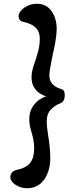

<svg xmlns="http://www.w3.org/2000/svg" viewBox="-20 -797 443 1023"><path d="M126 206Q90 206 62.5 187.5Q35 169 35 145Q35 135 42.5 124Q50 113 66 109Q120 98 141 70.5Q162 43 162 -6Q162 -30 158 -51.5Q154 -73 148 -92Q143 -109 139.5 -125.5Q136 -142 136 -160Q136 -199 152 -225Q168 -251 189.5 -265.5Q211 -280 227 -284Q212 -287 193.5 -298.5Q175 -310 161.5 -331.5Q148 -353 148 -385Q148 -408 154 -429.5Q160 -451 168 -473Q177 -500 184.5 -529Q192 -558 192 -592Q192 -627 171.5 -648.5Q151 -670 107 -680Q91 -683 85 -691.5Q79 -700 79 -710Q79 -727 93 -742Q107 -757 129 -767Q151 -777 176 -777Q227 -777 254.5 -738Q282 -699 282 -643Q282 -614 275 -574Q268 -534 259 -496Q253 -465 248 -438.5Q243 -412 243 -396Q243 -368 259 -350Q275 -332 302 -324Q316 -320 320.5 -312Q325 -304 325 -290Q325 -255 300 -246Q274 -237 251.5 -214Q229 -191 229 -150Q229 -122 237 -72Q242 -44 245 -12.5Q248 19 248 46Q248 90 233.5 126.5Q219 163 191.5 184.5Q164 206 126 206Z"/></svg>

Font: Akaya Kanadaka
Style: Regular
Weight: 400
Designer: Vaishnavi Murthy Yerkadithaya, Juan Luis Blanco Aristondo
Version: Version 1.002; ttfautohint (v1.8.3)